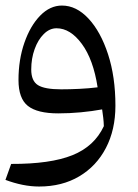

<svg xmlns="http://www.w3.org/2000/svg" viewBox="-20 -410 508 705"><path d="M123.5 274.9Q93.8 274.9 62.5 268.6Q31.2 262.2 0 250.5L21 191.9Q165 192.4 245.8 159.9Q326.7 127.4 361.3 53.2Q360.8 36.6 359.1 22.5Q357.4 8.3 355 -8.3Q317.9 -1.5 276.6 2.4Q235.4 6.3 193.8 6.3Q117.2 6.3 82.5 -21Q47.9 -48.3 47.9 -116.2Q47.9 -190.9 69.6 -253.2Q91.3 -315.4 127.4 -352.5Q163.6 -389.6 207.5 -389.6Q260.3 -389.6 304.9 -341.8Q349.6 -293.9 376.7 -210.9Q403.8 -127.9 403.8 -22Q403.8 66.4 368.9 133.3Q334 200.2 271 237.5Q208 274.9 123.5 274.9ZM338.4 -89.4Q322.8 -191.4 280.5 -248.8Q238.3 -306.2 187.5 -306.2Q162.1 -306.2 140.9 -285.2Q119.6 -264.2 107.2 -229.7Q94.7 -195.3 94.7 -154.8Q94.7 -112.8 119.4 -97.4Q144 -82 204.6 -82Q235.4 -82 271 -83.7Q306.6 -85.4 338.4 -89.4Z"/></svg>

Font: Pinar DS4-Regular
Style: Regular
Weight: 400
Designer: Amin Abedi
Version: Version 2.000